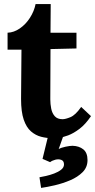

<svg xmlns="http://www.w3.org/2000/svg" viewBox="-20 -660 465 939"><path d="M239 16Q209 16 181.5 9Q154 2 131.5 -17.5Q109 -37 96 -75Q83 -113 83 -176L85 -417H17V-500Q48 -501 77 -521Q106 -541 126.5 -573Q147 -605 154 -640H228L227 -500H354V-423L227 -420L226 -174Q226 -151 230.5 -128.5Q235 -106 248 -91.5Q261 -77 286 -77Q300 -77 324.5 -87Q349 -97 377 -137L425 -92Q398 -52 369 -30Q340 -8 313.5 2Q287 12 267 14Q247 16 239 16ZM181 259 173 207Q185 205 205 200.5Q225 196 245 188.5Q265 181 279 170Q293 159 293 144Q293 127 280 122Q267 117 251 121Q235 125 225 133L188 117L219 -10H295L267 69Q279 62 300.5 57.5Q322 53 335 53Q367 54 387.5 70.5Q408 87 408 123Q408 158 384 182Q360 206 323.5 221.5Q287 237 248.5 246Q210 255 181 259Z"/></svg>

Font: Lora
Style: Weight 700
Weight: 700
Designer: Olga Karpushina, Alexei Vanyashin (Cyrillic)
Foundry: Cyreal
Version: Version 3.001